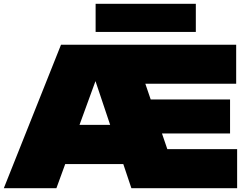

<svg xmlns="http://www.w3.org/2000/svg" viewBox="-20 -984 1306 1004"><path d="M827 -286 855 -204H1220V0H667L440 -677H522L275 0H0L299 -750H1215V-546H740L768 -464H1183V-286ZM221 -126V-331H702V-126ZM480 -817V-964H1004V-817Z"/></svg>

Font: Unbounded Black
Style: Regular
Weight: 900
Designer: Luke Prowse, Jean-Baptiste Morizot, Fátima Lázaro, Florian Runge
Foundry: NaN
Version: Version 1.701;gftools[0.9.28.dev5+ged2979d]